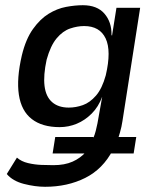

<svg xmlns="http://www.w3.org/2000/svg" viewBox="-20 -528 595 737"><path d="M153 189Q115 189 72 178Q29 167 6 140L45 77Q62 92 87.5 98Q113 104 139 105Q165 106 185 106Q228 106 258.5 92.5Q289 79 311 54L322 61H182L192 -2H338L339 0Q344 -12 347.5 -25.5Q351 -39 354 -54L372 -155V-156Q358 -118 332 -92Q306 -66 274.5 -53Q243 -40 209 -40Q142 -40 102 -71Q62 -102 52.5 -164Q43 -226 64 -316Q79 -378 106.5 -416.5Q134 -455 166.5 -475Q199 -495 233.5 -501.5Q268 -508 298 -508Q353 -508 381 -475.5Q409 -443 408 -394L410 -391L427 -498H518L450 -63Q447 -42 440.5 -19.5Q434 3 428 20L419 -2H503L493 61H395L413 48Q375 121 307 155Q239 189 153 189ZM244 -115Q271 -115 298 -124.5Q325 -134 348.5 -161Q372 -188 386 -239Q408 -333 385.5 -380.5Q363 -428 303 -428Q277 -428 249 -418.5Q221 -409 197.5 -381Q174 -353 159 -299Q146 -239 151 -198Q156 -157 180 -136Q204 -115 244 -115Z"/></svg>

Font: Nunito Sans 7pt Condensed SemiBold
Style: Italic
Weight: 600
Width: 3
Italic angle: -9°
Designer: Vernon Adams
Foundry: Vernon Adams
Version: Version 3.101;gftools[0.9.27]